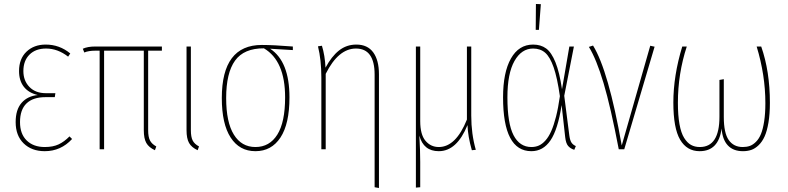

<svg xmlns="http://www.w3.org/2000/svg" viewBox="-20 -754 3982 970"><path d="M210.9 -528.8Q280.8 -528.8 335 -483.9L324.2 -467.8Q271.5 -508.8 212.9 -508.8Q159.7 -508.8 128.9 -478Q98.1 -447.3 98.1 -395Q98.1 -346.2 128.7 -314.7Q159.2 -283.2 211.9 -283.2H259.8L256.8 -263.2H210Q146.5 -263.2 113.8 -231.4Q81.1 -199.7 81.1 -137.2Q81.1 -77.1 115 -44.2Q148.9 -11.2 206.1 -11.2Q248 -11.2 276.4 -24.7Q304.7 -38.1 331.1 -64.9L344.2 -51.8Q287.6 9.8 206.1 9.8Q140.1 9.8 99.6 -29.5Q59.1 -68.8 59.1 -137.2Q59.1 -200.2 89.1 -234.4Q119.1 -268.6 170.9 -273.9Q124.5 -284.7 100.3 -315.7Q76.2 -346.7 76.2 -395Q76.2 -457 113.8 -492.9Q151.4 -528.8 210.9 -528.8Z M797.9 -498H728.5V-96.2Q728.5 -62 737.8 -44.2Q747.1 -26.4 769.5 -14.2L762.7 4.9Q731.9 -9.3 719.2 -31.7Q706.5 -54.2 706.5 -96.2V-498H505.9V0H483.4V-498H462.4Q427.2 -498 405.8 -488.8L398.4 -507.8Q422.9 -519 460.4 -519H797.9Z M944.3 -519V-96.2Q944.3 -62 953.4 -44.2Q962.4 -26.4 985.4 -14.2L978.5 4.9Q947.8 -9.3 935.1 -31.7Q922.4 -54.2 922.4 -96.2V-519Z M1459.5 -519V-501L1344.7 -507.8Q1442.4 -443.8 1442.4 -262.2Q1442.4 -128.4 1397 -59.3Q1351.6 9.8 1270.5 9.8Q1189.9 9.8 1145.3 -59.1Q1100.6 -127.9 1100.6 -258.8Q1100.6 -526.9 1302.7 -526.9Q1359.9 -526.9 1459.5 -519ZM1420.4 -262.2Q1420.4 -446.8 1313.5 -509.8Q1212.4 -510.3 1167.5 -447.8Q1122.6 -385.3 1122.6 -258.8Q1122.6 -136.7 1161.4 -74Q1200.2 -11.2 1270.5 -11.2Q1341.8 -11.2 1381.1 -74Q1420.4 -136.7 1420.4 -262.2Z M1780.3 -528.8Q1836.9 -528.8 1865.7 -489.3Q1894.5 -449.7 1894.5 -378.9V195.8L1872.6 191.9V-377Q1872.6 -508.8 1778.3 -508.8Q1689.5 -508.8 1625.5 -380.9V0H1603.5V-362.8Q1603.5 -451.7 1586.4 -520L1606.4 -522.9Q1621.6 -473.6 1624.5 -412.1Q1654.8 -468.8 1692.6 -498.8Q1730.5 -528.8 1780.3 -528.8Z M2383.8 2.9 2363.8 4.9Q2343.8 -64.9 2341.8 -122.1Q2288.1 9.8 2196.8 9.8Q2119.6 9.8 2098.6 -68.8Q2103 5.9 2103 64V191.9L2081.1 193.8V-519H2103V-142.1Q2103 -74.2 2129.6 -42.7Q2156.2 -11.2 2196.8 -11.2Q2283.2 -11.2 2338.9 -149.9V-519H2360.8V-169.9Q2360.8 -77.6 2383.8 2.9Z M2687.5 -733.9 2712.4 -732.9 2702.6 -603H2686.5ZM2673.3 -528.8Q2712.4 -528.8 2739.3 -509Q2766.1 -489.3 2786.4 -439Q2806.6 -388.7 2819.3 -303.2L2856.4 -519H2879.4L2830.6 -270L2856.4 -68.8Q2859.9 -43.5 2867.9 -32.5Q2876 -21.5 2889.2 -16.1L2881.3 2.9Q2861.8 -3.4 2850.3 -16.6Q2838.9 -29.8 2835.4 -61L2817.4 -223.1Q2798.3 -99.6 2761.2 -44.9Q2724.1 9.8 2664.6 9.8Q2521.5 9.8 2521.5 -262.2Q2521.5 -388.2 2561.3 -458.5Q2601.1 -528.8 2673.3 -528.8ZM2673.3 -508.8Q2614.7 -508.8 2579.1 -445.8Q2543.5 -382.8 2543.5 -262.2Q2543.5 -130.4 2574.5 -70.8Q2605.5 -11.2 2664.6 -11.2Q2685.5 -11.2 2702.6 -18.8Q2719.7 -26.4 2735.8 -44.4Q2752 -62.5 2764.9 -91.6Q2777.8 -120.6 2789.1 -164.8Q2800.3 -209 2808.6 -268.1Q2795.4 -360.8 2777.1 -413.6Q2758.8 -466.3 2734.4 -487.5Q2710 -508.8 2673.3 -508.8Z M2976.1 -523.9Q3054.2 -397.5 3121.1 -19L3265.1 -522.9L3287.1 -518.1L3133.8 0H3106Q3065.4 -212.9 3029.3 -334Q2993.2 -455.1 2955.1 -517.1Z M3825.7 -519Q3869.6 -393.6 3869.6 -234.9Q3869.6 -178.2 3862.3 -134.8Q3855 -91.3 3842.8 -64.5Q3830.6 -37.6 3812.7 -20.5Q3794.9 -3.4 3775.9 3.2Q3756.8 9.8 3733.4 9.8Q3684.6 9.8 3657.2 -19.3Q3629.9 -48.3 3625.5 -105Q3610.8 9.8 3514.6 9.8Q3450.2 9.8 3416 -48.3Q3381.8 -106.4 3381.8 -235.8Q3381.8 -371.6 3426.8 -519H3449.7Q3404.8 -381.8 3404.8 -234.9Q3404.8 -171.4 3412.8 -126.7Q3420.9 -82 3436.3 -57.4Q3451.7 -32.7 3470.9 -22Q3490.2 -11.2 3515.6 -11.2Q3614.7 -11.2 3614.7 -164.1V-350.1L3636.7 -354V-163.1Q3636.7 -82 3661.6 -46.6Q3686.5 -11.2 3732.4 -11.2Q3752.4 -11.2 3768.3 -16.8Q3784.2 -22.5 3799.3 -37.6Q3814.5 -52.7 3824.5 -77.1Q3834.5 -101.6 3840.6 -141.1Q3846.7 -180.7 3846.7 -232.9Q3846.7 -374.5 3802.7 -519Z"/></svg>

Font: Fira Sans Compressed Thin
Style: Regular
Weight: 100
Width: 1
Designer: Carrois Corporate & Edenspiekermann AG
Foundry: Carrois Corporate GbR & Edenspiekermann AG
Version: Version 4.203;PS 004.203;hotconv 1.0.88;makeotf.lib2.5.64775